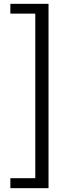

<svg xmlns="http://www.w3.org/2000/svg" viewBox="-20 -811 378 1001"><path d="M34 118H164V-740H34V-791H233V170H34Z"/></svg>

Font: Noto Sans SC
Style: Regular
Weight: 400
Designer: Ryoko NISHIZUKA ____ (kana & ideographs); Paul D. Hunt (Latin, Greek & Cyrillic); Wenlong ZHANG ___ (bopomofo); Sandoll 
Foundry: Adobe Systems Incorporated
Version: Version 1.004